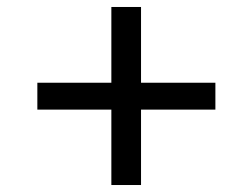

<svg xmlns="http://www.w3.org/2000/svg" viewBox="-20 -641 723 550"><path d="M597 -327H384V-111H299V-327H87V-404H299V-621H384V-404H597Z"/></svg>

Font: Poppins A&M
Style: Regular-A&M
Weight: 400
Designer: Ninad Kale (Devanagari), Jonny Pinhorn (Latin)
Foundry: Indian Type Foundry
Version: 4.004